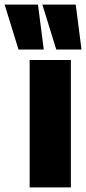

<svg xmlns="http://www.w3.org/2000/svg" viewBox="-109 -809 372 829"><path d="M19 0V-550H197V0ZM-29 -595 -89 -789H55L80 -595ZM134 -595 74 -789H218L243 -595Z"/></svg>

Font: Georama ExtraCondensed Black
Style: Regular
Weight: 900
Width: 2
Designer: Jean-Baptiste Levee
Foundry: Production Type
Version: Version 1.000